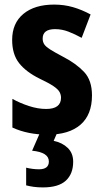

<svg xmlns="http://www.w3.org/2000/svg" viewBox="-20 -577 451 837"><path d="M381 -161Q381 -77 331 -33.5Q281 10 188 10Q101 10 34 -21V-146Q66 -128 105.5 -115Q145 -102 181 -102Q246 -102 246 -151Q246 -164 239.5 -176Q233 -188 213 -201.5Q193 -215 153 -234Q94 -263 63.5 -301.5Q33 -340 33 -403Q33 -476 82 -516.5Q131 -557 216 -557Q259 -557 297.5 -546Q336 -535 375 -514L336 -412Q307 -428 278.5 -439Q250 -450 220 -450Q166 -450 166 -409Q166 -395 172.5 -384.5Q179 -374 198.5 -361.5Q218 -349 256 -329Q312 -300 346.5 -263.5Q381 -227 381 -161ZM299 128Q299 181 267 210.5Q235 240 167 240Q145 240 127 237.5Q109 235 94 231V154Q123 161 150 161Q193 161 193 127Q193 87 120 80L155 0H230L214 37Q252 45 275.5 68Q299 91 299 128Z"/></svg>

Font: Noto Sans Condensed
Style: Bold
Weight: 700
Width: 3
Designer: Monotype Design Team
Foundry: Monotype Imaging Inc.
Version: Version 2.013; ttfautohint (v1.8.4.7-5d5b)